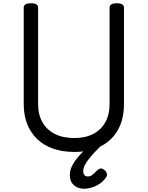

<svg xmlns="http://www.w3.org/2000/svg" viewBox="-20 -910 903 1174"><path d="M434 19Q362 19 305 -1Q248 -21 208 -59Q168 -97 146.5 -151Q125 -205 125 -273V-863Q125 -877 136 -883.5Q147 -890 169 -890Q191 -890 202 -883.5Q213 -877 213 -863V-273Q213 -209 239.5 -162.5Q266 -116 315.5 -91Q365 -66 434 -66Q502 -66 550 -91Q598 -116 624 -162.5Q650 -209 650 -273V-863Q650 -877 661 -883.5Q672 -890 694 -890Q738 -890 738 -863V-273Q738 -182 701.5 -116.5Q665 -51 597 -16Q529 19 434 19ZM495 244Q456 244 431.5 222Q407 200 407 162Q407 138 415.5 116Q424 94 441 70.5Q458 47 483 22Q508 -3 541 -32H603V-24Q582 -4 561.5 18Q541 40 524.5 60.5Q508 81 498.5 100Q489 119 489 136Q489 151 496 160Q503 169 517 169Q534 169 547.5 157Q561 145 578 128Q584 123 593.5 120.5Q603 118 615 127Q627 134 632 147Q637 160 631 170Q617 194 593 211Q569 228 543 236Q517 244 495 244Z"/></svg>

Font: Playwrite AT
Style: Regular
Weight: 400
Designer: Veronika Burian, José Scaglione
Foundry: TypeTogether
Version: Version 1.002